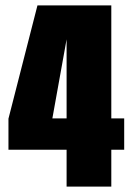

<svg xmlns="http://www.w3.org/2000/svg" viewBox="-20 -695 496 715"><path d="M228 0V-137.5H11.5V-253L119.5 -675H394.5V-254H442.5V-137.5H394.5V0ZM175 -254H228V-548.5Z"/></svg>

Font: Anybody Condensed ExtraBold
Style: Regular
Weight: 800
Width: 3
Designer: Tyler Finck
Foundry: Etcetera Type Company
Version: Version 1.010; ttfautohint (v1.8.3) -l 8 -r 50 -G 200 -x 14 